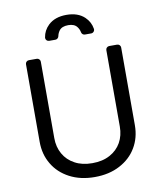

<svg xmlns="http://www.w3.org/2000/svg" viewBox="-101 -1030 943 1123"><g transform="rotate(-10 370.5 -468.5)"><path d="M221.6 -21Q157.7 -54.7 123.2 -112.9Q88.1 -171.2 88.1 -245.7V-706.7Q88.1 -715.2 94.1 -721.2Q100.1 -727.3 109 -727.3H155.5Q164.1 -727.3 170.1 -721.2Q176.1 -715.2 176.1 -706.7V-252.8Q176.1 -199.6 199.6 -158.4Q223 -116.8 266.7 -93.4Q309.7 -69.6 370.7 -69.6Q431.8 -69.6 475.1 -93.4Q518.8 -116.8 542.3 -158.4Q565.3 -199.6 565.3 -252.8V-706.7Q565.3 -715.2 571.4 -721.2Q577.4 -727.3 586.3 -727.3H632.8Q641.3 -727.3 647.4 -721.2Q653.4 -715.2 653.4 -706.7V-245.7Q653.4 -171.2 618.6 -112.9Q584.2 -54.7 519.9 -21Q456.3 12.8 370.7 12.8Q285.9 12.8 221.6 -21ZM302.9 -835.2Q306.1 -852.6 316.8 -867.5Q332.7 -889.2 370.7 -889.2Q407 -889.2 422.9 -867.9Q434.3 -853.3 437.5 -835.2Q438.9 -827.8 444.6 -823Q450.3 -818.2 458.1 -818.2H494.7Q504.3 -818.2 510.5 -825.5Q516.7 -832.7 515.3 -842Q508.9 -883.5 478 -913Q438.9 -950.3 370.7 -950.3Q302.6 -950.3 262.8 -913Q231.5 -883.2 225.1 -842Q224.8 -840.9 224.8 -838.4Q224.8 -830.3 230.8 -824.2Q236.9 -818.2 245.4 -818.2H282.3Q289.8 -818.2 295.5 -823Q301.1 -827.8 302.9 -835.2Z"/></g></svg>

Font: DeltaSans
Style: Regular
Weight: 400
Designer: Rasmus Andersson
Foundry: rsms
Version: Version 3.012